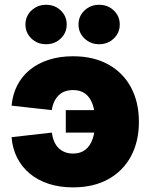

<svg xmlns="http://www.w3.org/2000/svg" viewBox="-20 -788 641 818"><path d="M291 10.3Q233.9 10.3 187.5 -4.9Q141.1 -20 107.2 -48.1Q73.2 -76.2 53.2 -115.5Q33.2 -154.8 29.3 -203.6L200.7 -223.1Q203.6 -202.1 210.7 -185.5Q217.8 -168.9 229.2 -157.5Q240.7 -146 256.3 -139.9Q272 -133.8 292 -133.8Q322.8 -133.8 343.5 -149.9Q364.3 -166 374.8 -196.5Q385.3 -227.1 385.3 -270Q385.3 -313 374.8 -343Q364.3 -373 343.5 -388.7Q322.8 -404.3 292 -404.3Q272.5 -404.3 256.8 -398.7Q241.2 -393.1 229.7 -381.8Q218.3 -370.6 210.9 -354.7Q203.6 -338.9 200.7 -318.8L29.3 -337.9Q33.7 -385.7 53.7 -424.6Q73.7 -463.4 107.7 -491Q141.6 -518.6 188 -533.4Q234.4 -548.3 291 -548.3Q378.4 -548.3 441.7 -513.2Q504.9 -478 538.3 -415.3Q571.8 -352.5 571.8 -269Q571.8 -185.5 538.3 -122.8Q504.9 -60.1 441.9 -24.9Q378.9 10.3 291 10.3ZM386.7 -223.1H260.3V-318.8H386.7ZM402.3 -599.6Q365.7 -599.6 340.1 -624Q314.5 -648.4 314.5 -683.6Q314.5 -719.2 340.1 -743.4Q365.7 -767.6 402.3 -767.6Q439.5 -767.6 464.8 -743.4Q490.2 -719.2 490.2 -683.6Q490.2 -648.4 464.8 -624Q439.5 -599.6 402.3 -599.6ZM176.3 -599.6Q139.2 -599.6 113.8 -624Q88.4 -648.4 88.4 -683.6Q88.4 -719.2 114 -743.4Q139.6 -767.6 176.3 -767.6Q213.4 -767.6 238.8 -743.4Q264.2 -719.2 264.2 -683.6Q264.2 -648.4 238.8 -624Q213.4 -599.6 176.3 -599.6Z"/></svg>

Font: Inter 17pt Black
Style: Regular
Weight: 900
Version: Version 4.001;git-66647c0bb